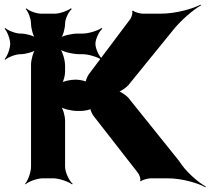

<svg xmlns="http://www.w3.org/2000/svg" viewBox="-70 -770 908 829"><path d="M335 -268 526 -23C532 -16 539 5 535 11L538 13C543 7 569 0 580 0H655C715 0 784 20 818 39V35C785 17 731 -30 704 -74L484 -348C475 -358 449 -377 438 -377V-373C449 -373 475 -392 484 -402L674 -636C708 -680 764 -728 798 -747L796 -750C762 -732 689 -711 624 -711H546C535 -711 509 -718 505 -724L500 -722C505 -716 498 -695 492 -687L314 -450C308 -442 297 -419 301 -413L306 -415C301 -421 271 -426 260 -426H254C234 -426 201 -419 193 -411L196 -408C204 -416 211 -444 211 -460V-486C211 -510 200 -550 187 -562L185 -560C197 -547 244 -536 274 -536H287C312 -536 354 -523 368 -512L372 -515C358 -526 342 -560 342 -581C342 -601 358 -635 372 -646L368 -649C354 -638 312 -625 287 -625H265C240 -625 199 -616 188 -605L191 -602C202 -613 211 -648 211 -668C211 -688 226 -720 240 -731L236 -734C222 -723 188 -711 168 -711H107C87 -711 55 -723 44 -734L41 -731C52 -720 64 -688 64 -668C64 -648 73 -613 84 -602L87 -605C76 -616 41 -625 21 -625H19C-2 -625 -36 -638 -47 -649L-50 -646C-39 -635 -26 -601 -26 -581C-26 -560 -39 -526 -50 -515L-47 -512C-36 -523 -2 -536 19 -536C40 -536 77 -546 88 -557L85 -560C74 -549 64 -512 64 -491V-50C64 -26 50 11 38 24L40 26C53 14 90 0 114 0H161C185 0 225 14 241 26L244 24C229 11 211 -26 211 -50V-249C211 -269 202 -303 191 -313L189 -311C199 -300 239 -291 264 -291H281C292 -291 322 -296 326 -302L322 -304C317 -298 329 -275 335 -268Z"/></svg>

Font: Asimov
Style: EdgeWide
Weight: 500
Designer: Google
Version: Version 2.000980: 2014